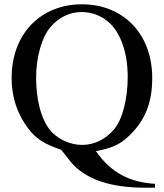

<svg xmlns="http://www.w3.org/2000/svg" viewBox="-20 -696 762 893"><path d="M701 177V159C587 152 499 111 426 7C494 -6 536 -21 580 -64C653 -134 688 -214 688 -333C688 -540 552 -676 361 -676C174 -676 34 -544 34 -332C34 -242 62 -164 110 -100C148 -49 187 -26 265 1L306 53C374 139 497 177 653 177ZM574 -338C574 -238 550 -140 510 -94C473 -51 423 -22 361 -22C304 -22 239 -52 206 -100C168 -153 148 -239 148 -335C148 -430 174 -522 214 -569C251 -614 304 -640 358 -640C405 -640 447 -625 483 -595C540 -547 574 -453 574 -338Z"/></svg>

Font: XITS Math
Style: Regular
Weight: 400
Designer: MicroPress Inc., with final additions and corrections provided by Coen Hoffman, Elsevier (retired)
Version: Version 1.108